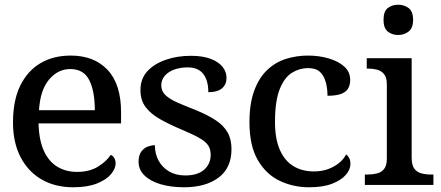

<svg xmlns="http://www.w3.org/2000/svg" viewBox="-20 -782 1867 812"><path d="M289 10Q214 10 157 -22.5Q100 -55 67.5 -116.5Q35 -178 35 -264Q35 -358 66 -420.5Q97 -483 151.5 -515Q206 -547 279 -547Q378 -547 435 -486.5Q492 -426 492 -307V-260H143Q145 -188 166 -143Q187 -98 223 -76.5Q259 -55 306 -55Q358 -55 394 -77Q430 -99 448 -127Q457 -124 463 -114Q469 -104 469 -91Q469 -69 449.5 -45.5Q430 -22 390 -6Q350 10 289 10ZM381 -316Q381 -396 357.5 -443Q334 -490 277 -490Q225 -490 187.5 -445.5Q150 -401 145 -316Z M758 10Q704 10 660.5 -2.5Q617 -15 591.5 -39.5Q566 -64 566 -98Q566 -126 578 -141.5Q590 -157 606 -162.5Q622 -168 635 -168Q635 -132 650.5 -103Q666 -74 695 -57Q724 -40 763 -40Q816 -40 843.5 -64.5Q871 -89 871 -127Q871 -151 860.5 -167Q850 -183 823 -198.5Q796 -214 748 -234Q696 -256 657 -278Q618 -300 596 -329Q574 -358 574 -401Q574 -449 603 -480.5Q632 -512 680.5 -529Q729 -546 787 -546Q838 -546 871.5 -533Q905 -520 921.5 -499Q938 -478 938 -453Q938 -425 919 -408.5Q900 -392 861 -392Q861 -442 839.5 -469.5Q818 -497 774 -497Q743 -497 717.5 -488Q692 -479 677 -461.5Q662 -444 662 -421Q662 -397 679.5 -380Q697 -363 730 -348.5Q763 -334 809 -316Q860 -295 893 -273Q926 -251 942.5 -222Q959 -193 959 -151Q959 -72 904.5 -31Q850 10 758 10Z M1287 10Q1220 10 1162.5 -17.5Q1105 -45 1070 -105.5Q1035 -166 1035 -265Q1035 -345 1055.5 -399.5Q1076 -454 1110.5 -486.5Q1145 -519 1189.5 -533Q1234 -547 1283 -547Q1329 -547 1370 -535Q1411 -523 1436 -500.5Q1461 -478 1461 -444Q1461 -421 1451 -406Q1441 -391 1420 -384Q1399 -377 1365 -377Q1365 -409 1357.5 -435.5Q1350 -462 1333 -478Q1316 -494 1283 -494Q1247 -494 1215 -474.5Q1183 -455 1163 -405Q1143 -355 1143 -266Q1143 -196 1163 -149.5Q1183 -103 1220 -80Q1257 -57 1308 -57Q1340 -57 1366.5 -66.5Q1393 -76 1413 -92Q1433 -108 1444 -129Q1452 -123 1457 -113Q1462 -103 1462 -89Q1462 -65 1442.5 -42.5Q1423 -20 1384.5 -5Q1346 10 1287 10Z M1523 0V-44H1536Q1556 -44 1574.5 -48.5Q1593 -53 1604.5 -67.5Q1616 -82 1616 -111V-425Q1616 -455 1604 -469Q1592 -483 1574 -487.5Q1556 -492 1536 -492H1531V-536H1721V-115Q1721 -84 1732 -69Q1743 -54 1761.5 -49Q1780 -44 1801 -44H1813V0ZM1664 -634Q1638 -634 1620 -648.5Q1602 -663 1602 -698Q1602 -734 1620 -748Q1638 -762 1664 -762Q1689 -762 1708 -748Q1727 -734 1727 -698Q1727 -663 1708 -648.5Q1689 -634 1664 -634Z"/></svg>

Font: ET Text
Style: Regular
Weight: 470
Designer: Monotype Design Team
Foundry: Monotype Imaging Inc.
Version: Version 2.009